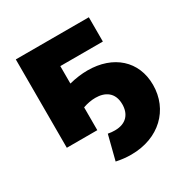

<svg xmlns="http://www.w3.org/2000/svg" viewBox="-171 -680 982 1020"><g transform="rotate(-30 320.5 -169.5)"><path d="M253 193C285 200 315 203 344 203C515 203 629 91 629 -61C629 -207 523 -301 365 -301C330 -301 292 -296 252 -286V-393H513V-542H65V0H252V-140C277 -149 304 -154 329 -154C387 -154 436 -126 436 -53C436 5 404 48 333 48C320 48 306 47 291 44Z"/></g></svg>

Font: Montserrat-Alt1 ExtBd
Style: Regular
Weight: 800
Designer: Differentunic
Foundry: Differentunic
Version: Version 7.222